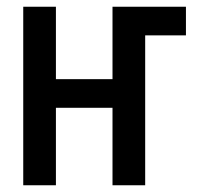

<svg xmlns="http://www.w3.org/2000/svg" viewBox="-20 -550 590 570"><path d="M49 0V-530H146V-315H314V-530H532V-445H411V0H314V-230H146V0Z"/></svg>

Font: Lode Dark Term
Style: Bold
Weight: 700
Monospace: yes
Designer: Belleve Invis
Foundry: Belleve Invis
Version: Version 29.2.0